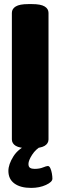

<svg xmlns="http://www.w3.org/2000/svg" viewBox="-20 -722 295 938"><path d="M118 2Q76 2 57 -9.5Q38 -21 38 -41V-659Q38 -679 57 -690.5Q76 -702 118 -702H137Q179 -702 198 -690.5Q217 -679 217 -659V-41Q217 -21 198 -9.5Q179 2 137 2ZM132 196Q80 196 50.5 174.5Q21 153 21 113Q21 81 45.5 42Q70 3 120 -17L185 -10Q155 6 137 34Q119 62 119 79Q119 93 127 98Q135 103 149 103Q173 103 190 96Q207 89 214 89Q221 89 226 100Q231 111 233.5 125.5Q236 140 236 151Q236 167 204.5 181.5Q173 196 132 196Z"/></svg>

Font: Asap Condensed Black
Style: Regular
Weight: 900
Width: 3
Designer: Pablo Cosgaya
Foundry: Omnibus-Type
Version: Version 3.001; ttfautohint (v1.8.4.7-5d5b)